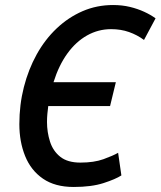

<svg xmlns="http://www.w3.org/2000/svg" viewBox="-20 -729 639 764"><path d="M273 15Q199 15 151 -18Q103 -51 80 -108Q57 -165 57 -235Q57 -312 75 -382.5Q93 -453 126 -512.5Q159 -572 205.5 -616Q252 -660 308.5 -684.5Q365 -709 430 -709Q466 -709 497 -701.5Q528 -694 554 -682Q580 -670 599 -656L553 -570Q526 -590 493.5 -601.5Q461 -613 422 -613Q371 -613 326.5 -588Q282 -563 248 -516Q214 -469 193 -402H441L418 -307H172Q170 -292 168.5 -276Q167 -260 167 -244Q167 -203 179 -165.5Q191 -128 220 -105Q249 -82 300 -82Q354 -82 391.5 -95.5Q429 -109 450 -121L463 -31Q440 -16 392 -0.5Q344 15 273 15Z"/></svg>

Font: Ubuntu Sans Mono Medium
Style: Italic
Weight: 500
Italic angle: -13.5°
Monospace: yes
Designer: Dalton Maag Ltd
Foundry: Dalton Maag Ltd
Version: Version 1.006